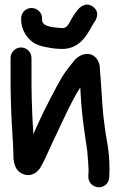

<svg xmlns="http://www.w3.org/2000/svg" viewBox="-20 -719 510 817"><path d="M70 -641V-634C70 -594 93.3 -560.6 115.2 -542.7C132.6 -528.4 160.4 -520.6 182 -517.3L205.9 -513.3C214.4 -511.9 223.7 -511.8 233.1 -511.1C313.8 -504.9 347.2 -565.3 368.8 -603.7C373.1 -611.5 377.3 -618.9 378.2 -620C384.8 -627.9 410 -664.3 376.7 -689.8C345.5 -713.9 317.8 -686.7 309.4 -675.5C271.9 -630.7 275.3 -595.9 239.5 -599.9L217.3 -601.9C176.9 -605.6 159 -616.1 159 -634V-641C159 -667 137 -685 114 -685C89.7 -685 70 -665.3 70 -641ZM446 7C446 -39.2 442.8 -77.5 434.6 -121.6C429.3 -149.5 424 -191.3 419.8 -226C416.1 -257.6 410.8 -355.5 407.9 -389.2C406.7 -403.2 405 -416.5 405 -429C405 -453.7 389.6 -479 369.2 -486.3C336.9 -497.8 308.5 -476.5 295.7 -460.9C277.7 -439.3 261.1 -418.8 243.7 -390.6C223.1 -357.1 165.7 -246 148.1 -206C139.2 -185.6 131.2 -168.2 122.1 -148.8C120 -181.9 117.7 -216.8 117 -238.8L115 -302.8C114.3 -324.5 114 -343.7 114 -360V-472C114 -496.1 94.7 -517 69.5 -517C44.3 -517 25 -496.1 25 -472V-360C25 -342.3 25.3 -322.4 26 -300.2L28 -236.2C29.4 -190.2 37 -101.1 37 -63C37 -38.7 38.1 7.7 80.5 22.5C108.4 33 135.3 19.5 151.2 -4.7C169.1 -34.5 182.6 -69.2 197.5 -100.1C229.1 -165.5 283.2 -288.8 321.4 -346.7C322.2 -335.9 323.1 -323.1 324 -306.6C328.8 -219.2 340.6 -152 351.1 -78.3L353.1 -53.1C354.3 -36.1 356.8 -12.7 357 5.1C356.5 12.7 356 21.8 356 27V34C356 59.6 377.6 78 401 78C425.6 78 445 57.9 445 34V27C445 24.6 446 15.4 446 7Z"/></svg>

Font: Just Breathe
Style: Bd
Weight: 400
Foundry: Cannot Into Space Fonts
Version: Version 0.72